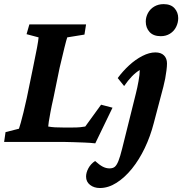

<svg xmlns="http://www.w3.org/2000/svg" viewBox="-26 -692 889 936"><path d="M438.5 6.8Q413.1 3.9 384.8 2.9Q356.4 2 331.1 1Q305.7 0 290 0H-5.9L1 -47.9L66.4 -64.5Q69.3 -73.2 75.2 -93.3Q81.1 -113.3 88.4 -144Q95.7 -174.8 104.5 -213.9L134.8 -361.3Q147.5 -421.9 154.3 -458.5Q161.1 -495.1 162.1 -509.8L103.5 -525.4L117.2 -573.2H393.6L385.7 -523.4L301.8 -509.8Q297.9 -499 288.1 -459.5Q278.3 -419.9 264.6 -361.3L234.4 -213.9Q225.6 -175.8 220.2 -146.5Q214.8 -117.2 211.9 -99.1Q209 -81.1 209 -75.2Q224.6 -72.3 242.2 -71.3Q259.8 -70.3 285.2 -70.3H322.3Q350.6 -70.3 364.7 -71.8Q378.9 -73.2 389.6 -75.2L466.8 -181.6L522.5 -167ZM770.5 -269.5 723.6 -91.8Q707 -27.3 679.7 29.8Q652.3 86.9 617.2 130.4Q582 173.8 542 199.2Q502 224.6 460.9 224.6Q432.6 224.6 413.1 209.5Q393.6 194.3 393.6 168.9Q393.6 149.4 404.8 128.4Q416 107.4 437.5 92.8Q459 112.3 475.1 120.6Q491.2 128.9 507.8 128.9Q524.4 128.9 533.7 121.1Q543 113.3 551.3 92.8Q559.6 72.3 569.3 33.2L636.7 -237.3Q643.6 -264.6 649.4 -296.9Q655.3 -329.1 655.3 -350.6Q635.7 -338.9 617.2 -319.8Q598.6 -300.8 579.1 -272.5L547.9 -311.5Q572.3 -344.7 603.5 -373.5Q634.8 -402.3 668.5 -419.4Q702.1 -436.5 731.4 -436.5Q758.8 -436.5 773.4 -421.9Q788.1 -407.2 788.1 -382.8Q788.1 -369.1 785.6 -349.1Q783.2 -329.1 779.3 -308.6Q775.4 -288.1 770.5 -269.5ZM757.8 -515.6Q721.7 -515.6 703.1 -536.1Q684.6 -556.6 684.6 -586.9Q684.6 -608.4 695.3 -628.4Q706.1 -648.4 726.1 -660.2Q746.1 -671.9 771.5 -671.9Q806.6 -671.9 824.7 -651.9Q842.8 -631.8 842.8 -603.5Q842.8 -581.1 832.5 -560.5Q822.3 -540 802.7 -527.8Q783.2 -515.6 757.8 -515.6Z"/></svg>

Font: Crimson Pro ExtraLight
Style: Bold Italic
Weight: 700
Italic angle: -12°
Version: Version 1.002